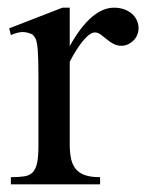

<svg xmlns="http://www.w3.org/2000/svg" viewBox="-20 -480 383 500"><path d="M340.8 -406.2Q340.8 -397.5 337.4 -389.2Q334 -380.9 327.9 -374.8Q321.8 -368.7 313.7 -364.7Q305.7 -360.8 296.4 -360.8Q284.2 -360.8 274.7 -366.2Q265.1 -371.6 257.3 -378.2Q249.5 -384.8 242.2 -390.1Q234.9 -395.5 227.1 -395.5Q214.8 -395.5 197.5 -375.2Q180.2 -355 161.6 -319.3V-104Q161.6 -83 165 -66.9Q168.5 -50.8 177.2 -40Q186 -29.3 201.4 -23.9Q216.8 -18.6 240.7 -18.6V0H8.3V-18.6Q29.3 -18.6 43.2 -20.8Q57.1 -22.9 65.2 -31.2Q73.2 -39.6 76.7 -56.2Q80.1 -72.8 80.1 -101.1V-274.4Q80.1 -309.6 79.3 -330.3Q78.6 -351.1 76.9 -362.8Q75.2 -374.5 72.3 -379.9Q69.3 -385.3 65.4 -389.6Q54.7 -395.5 41.7 -396.5Q28.8 -397.5 8.3 -388.7L3.9 -406.2L142.6 -460H161.6V-359.9Q217.3 -460 277.3 -460Q290.5 -460 302.2 -456.1Q314 -452.1 322.5 -445.1Q331.1 -438 335.9 -428Q340.8 -418 340.8 -406.2Z"/></svg>

Font: Goda
Style: Regular
Weight: 400
Version: 1.0.5